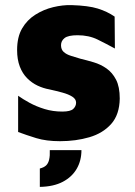

<svg xmlns="http://www.w3.org/2000/svg" viewBox="-20 -538 527 752"><path d="M215 15Q161 15 122 3Q83 -9 51 -21V-163Q69 -150 95.5 -135.5Q122 -121 154.5 -111Q187 -101 224 -101Q256 -101 267 -111.5Q278 -122 278 -136Q278 -150 263 -159.5Q248 -169 224 -175.5Q200 -182 173 -188Q150 -192 127.5 -202.5Q105 -213 86.5 -231.5Q68 -250 57.5 -277.5Q47 -305 47 -342Q47 -393 66.5 -426.5Q86 -460 118.5 -480.5Q151 -501 188.5 -510Q226 -519 260 -518Q326 -516 363 -504.5Q400 -493 429 -473L430 -348Q397 -366 362.5 -383Q328 -400 284 -400Q247 -400 233 -389Q219 -378 219 -361Q219 -344 229.5 -334.5Q240 -325 257.5 -319.5Q275 -314 295 -308Q320 -302 347 -294Q374 -286 397 -270Q420 -254 434.5 -226Q449 -198 449 -152Q448 -89 415.5 -52.5Q383 -16 330 -0.5Q277 15 215 15ZM136 194V122Q152 118 160.5 110Q169 102 172.5 87Q176 72 175 50H299Q299 91 280.5 123Q262 155 226 174Q190 193 136 194Z"/></svg>

Font: Maven Pro ExtraBold
Style: Regular
Weight: 800
Designer: Joe Prince
Foundry: Joe Prince
Version: Version 2.100